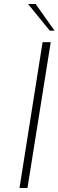

<svg xmlns="http://www.w3.org/2000/svg" viewBox="-20 -945 294 965"><path d="M78 0 194 -733H235L118 0ZM230 -791 121 -925H159L254 -791Z"/></svg>

Font: Exo Thin ExtraLight
Style: Italic
Weight: 250
Italic angle: -9°
Version: Version 2.000